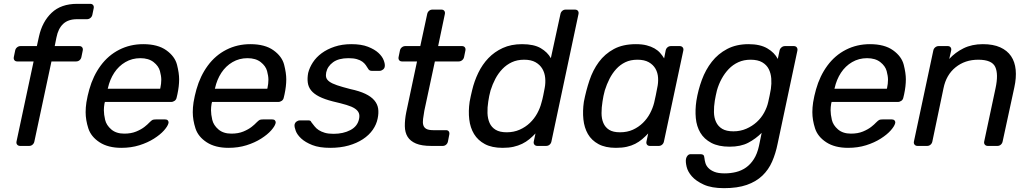

<svg xmlns="http://www.w3.org/2000/svg" viewBox="-20 -760 5370 1000"><path d="M52 -463 59 -497Q61 -507 69 -513.5Q77 -520 87 -520H172L183 -570Q200 -647 249 -693.5Q298 -740 382 -740H450Q460 -740 465 -733.5Q470 -727 468 -717L461 -683Q459 -673 451 -666.5Q443 -660 433 -660H381Q335 -660 309 -635.5Q283 -611 274 -565L265 -520H393Q403 -520 408 -513.5Q413 -507 411 -497L404 -463Q402 -453 394.5 -446.5Q387 -440 376 -440H248L159 -23Q157 -13 149.5 -6.5Q142 0 132 0H85Q75 0 69.5 -6.5Q64 -13 66 -23L155 -440H70Q60 -440 55 -446.5Q50 -453 52 -463Z M612 10Q543 10 498.5 -19Q454 -48 440 -91.5Q426 -135 426 -176Q426 -200 430 -227Q432 -240 436.5 -260.5Q441 -281 445 -294Q465 -365 504.5 -418.5Q544 -472 601 -501Q658 -530 726 -530Q802 -530 846.5 -498Q891 -466 902 -422.5Q913 -379 913 -347Q913 -311 904 -269L900 -252Q898 -241 889.5 -235Q881 -229 871 -229H526Q526 -228 525.5 -225Q525 -222 524 -220Q521 -202 521 -186Q521 -164 527.5 -136Q534 -108 559.5 -86Q585 -64 627 -64Q663 -64 689.5 -75Q716 -86 733 -99.5Q750 -113 757 -121Q769 -133 774.5 -135.5Q780 -138 792 -138H840Q849 -138 853.5 -133.5Q858 -129 858 -122Q858 -120 857 -117Q853 -102 834 -80.5Q815 -59 782 -38Q749 -17 706 -3.5Q663 10 612 10ZM541 -298H814L815 -301Q820 -324 820 -345Q820 -364 813 -390Q806 -416 780 -436.5Q754 -457 711 -457Q668 -457 633 -436.5Q598 -416 575 -381Q552 -346 542 -301Z M1170 10Q1101 10 1056.5 -19Q1012 -48 998 -91.5Q984 -135 984 -176Q984 -200 988 -227Q990 -240 994.5 -260.5Q999 -281 1003 -294Q1023 -365 1062.5 -418.5Q1102 -472 1159 -501Q1216 -530 1284 -530Q1360 -530 1404.5 -498Q1449 -466 1460 -422.5Q1471 -379 1471 -347Q1471 -311 1462 -269L1458 -252Q1456 -241 1447.5 -235Q1439 -229 1429 -229H1084Q1084 -228 1083.5 -225Q1083 -222 1082 -220Q1079 -202 1079 -186Q1079 -164 1085.5 -136Q1092 -108 1117.5 -86Q1143 -64 1185 -64Q1221 -64 1247.5 -75Q1274 -86 1291 -99.5Q1308 -113 1315 -121Q1327 -133 1332.5 -135.5Q1338 -138 1350 -138H1398Q1407 -138 1411.5 -133.5Q1416 -129 1416 -122Q1416 -120 1415 -117Q1411 -102 1392 -80.5Q1373 -59 1340 -38Q1307 -17 1264 -3.5Q1221 10 1170 10ZM1099 -298H1372L1373 -301Q1378 -324 1378 -345Q1378 -364 1371 -390Q1364 -416 1338 -436.5Q1312 -457 1269 -457Q1226 -457 1191 -436.5Q1156 -416 1133 -381Q1110 -346 1100 -301Z M1514 -110Q1516 -121 1524.5 -127Q1533 -133 1541 -133H1586Q1591 -133 1595 -131.5Q1599 -130 1602 -123Q1610 -113 1618.5 -102Q1627 -91 1640 -82.5Q1653 -74 1671.5 -68.5Q1690 -63 1717 -63Q1768 -63 1805 -82.5Q1842 -102 1850 -140Q1854 -158 1849 -171Q1844 -184 1828.5 -194.5Q1813 -205 1784.5 -213.5Q1756 -222 1713 -232Q1670 -243 1642.5 -257Q1615 -271 1600.5 -289Q1586 -307 1583 -330Q1580 -353 1585 -380Q1592 -408 1609.5 -435Q1627 -462 1655.5 -483Q1684 -504 1723 -517Q1762 -530 1810 -530Q1862 -530 1896.5 -516.5Q1931 -503 1951 -484.5Q1971 -466 1978.5 -446Q1986 -426 1984 -414Q1983 -404 1974.5 -397.5Q1966 -391 1957 -391H1916Q1909 -391 1904.5 -394Q1900 -397 1898 -401Q1892 -411 1885 -421Q1878 -431 1867 -439Q1856 -447 1838.5 -452Q1821 -457 1795 -457Q1744 -457 1715 -436Q1686 -415 1679 -383Q1676 -368 1679 -356.5Q1682 -345 1695.5 -335Q1709 -325 1735.5 -316Q1762 -307 1805 -296Q1852 -286 1882.5 -271.5Q1913 -257 1929.5 -237.5Q1946 -218 1949.5 -194.5Q1953 -171 1947 -143Q1941 -112 1921.5 -84Q1902 -56 1870 -35Q1838 -14 1795.5 -2Q1753 10 1700 10Q1643 10 1606.5 -4.5Q1570 -19 1549 -38.5Q1528 -58 1520.5 -78Q1513 -98 1514 -110Z M2056 -463 2063 -497Q2065 -507 2073 -513.5Q2081 -520 2091 -520H2169L2205 -687Q2207 -697 2214.5 -703.5Q2222 -710 2232 -710H2279Q2289 -710 2294 -703.5Q2299 -697 2297 -687L2262 -520H2386Q2396 -520 2401 -513.5Q2406 -507 2404 -497L2397 -463Q2395 -453 2387 -446.5Q2379 -440 2369 -440H2245L2190 -183Q2186 -159 2183.5 -140.5Q2181 -122 2184.5 -109Q2188 -96 2200 -89Q2212 -82 2237 -82H2303Q2313 -82 2317.5 -75.5Q2322 -69 2320 -59L2313 -23Q2311 -13 2303.5 -6.5Q2296 0 2286 0H2226Q2176 0 2146.5 -12.5Q2117 -25 2103 -47.5Q2089 -70 2088.5 -103Q2088 -136 2096 -176L2152 -440H2074Q2064 -440 2059 -446.5Q2054 -453 2056 -463Z M2426 -230Q2429 -246 2432 -260Q2435 -274 2439 -290Q2450 -337 2471 -380.5Q2492 -424 2523.5 -457Q2555 -490 2598.5 -510Q2642 -530 2699 -530Q2761 -530 2796.5 -509Q2832 -488 2849 -457L2899 -687Q2901 -697 2908.5 -703.5Q2916 -710 2926 -710H2974Q2985 -710 2990 -703.5Q2995 -697 2993 -687L2852 -23Q2850 -13 2842.5 -6.5Q2835 0 2824 0H2779Q2769 0 2763.5 -6.5Q2758 -13 2760 -23L2769 -65Q2754 -49 2737 -35Q2720 -21 2699.5 -11Q2679 -1 2654.5 4.5Q2630 10 2598 10Q2542 10 2505.5 -9.5Q2469 -29 2449 -62Q2429 -95 2424 -138.5Q2419 -182 2426 -230ZM2619 -71Q2656 -71 2686.5 -84.5Q2717 -98 2740 -120Q2763 -142 2778 -169.5Q2793 -197 2800 -225Q2805 -241 2809.5 -263.5Q2814 -286 2817 -302Q2822 -328 2819.5 -354.5Q2817 -381 2804.5 -402Q2792 -423 2769 -436Q2746 -449 2710 -449Q2674 -449 2646 -436Q2618 -423 2596.5 -400.5Q2575 -378 2560 -349.5Q2545 -321 2535 -289Q2531 -274 2528 -260Q2525 -246 2523 -231Q2518 -200 2519 -171Q2520 -142 2530 -119.5Q2540 -97 2561.5 -84Q2583 -71 2619 -71Z M3021 -230Q3032 -287 3050 -341Q3068 -395 3099 -437Q3130 -479 3177 -504.5Q3224 -530 3292 -530Q3324 -530 3347.5 -524Q3371 -518 3388.5 -508Q3406 -498 3418 -484.5Q3430 -471 3439 -456L3447 -497Q3449 -507 3456.5 -513.5Q3464 -520 3475 -520H3520Q3530 -520 3535.5 -513.5Q3541 -507 3539 -497L3438 -23Q3436 -13 3428.5 -6.5Q3421 0 3411 0H3365Q3355 0 3350 -6.5Q3345 -13 3347 -23L3356 -65Q3341 -49 3324.5 -35Q3308 -21 3288.5 -11Q3269 -1 3244.5 4.5Q3220 10 3188 10Q3133 10 3097 -9.5Q3061 -29 3042 -62Q3023 -95 3018.5 -138.5Q3014 -182 3021 -230ZM3209 -71Q3247 -71 3276.5 -84.5Q3306 -98 3328.5 -120Q3351 -142 3365.5 -169.5Q3380 -197 3387 -225Q3391 -241 3395.5 -263.5Q3400 -286 3403 -302Q3409 -328 3407.5 -354.5Q3406 -381 3394 -402Q3382 -423 3359 -436Q3336 -449 3300 -449Q3264 -449 3237 -436Q3210 -423 3189.5 -400.5Q3169 -378 3154.5 -349.5Q3140 -321 3130 -289Q3126 -274 3123 -260Q3120 -246 3118 -231Q3113 -200 3113 -171Q3113 -142 3122.5 -119.5Q3132 -97 3152.5 -84Q3173 -71 3209 -71Z M3553 67Q3555 57 3561.5 50Q3568 43 3577 43H3629Q3638 43 3643 47Q3648 51 3649 64Q3650 75 3654 89Q3658 103 3669.5 115Q3681 127 3701 135Q3721 143 3754 143Q3785 143 3813.5 136Q3842 129 3865.5 112.5Q3889 96 3906.5 68.5Q3924 41 3933 0L3947 -68Q3916 -37 3877 -16.5Q3838 4 3780 4Q3722 4 3684.5 -16Q3647 -36 3627.5 -69Q3608 -102 3604 -145Q3600 -188 3607 -235Q3616 -291 3635.5 -344Q3655 -397 3687.5 -438.5Q3720 -480 3767.5 -505Q3815 -530 3879 -530Q3939 -530 3976.5 -508Q4014 -486 4031 -453L4040 -496Q4042 -506 4050 -513Q4058 -520 4069 -520H4114Q4125 -520 4130 -513Q4135 -506 4133 -496L4030 -11Q4020 39 4001.5 81.5Q3983 124 3950.5 155Q3918 186 3869.5 203Q3821 220 3751 220Q3686 220 3645.5 201.5Q3605 183 3583.5 158.5Q3562 134 3556 108Q3550 82 3553 67ZM3800 -76Q3836 -76 3867 -89.5Q3898 -103 3921.5 -124.5Q3945 -146 3960 -173.5Q3975 -201 3981 -228Q3984 -242 3988.5 -262.5Q3993 -283 3995 -297Q3999 -324 3997 -351Q3995 -378 3984 -400Q3973 -422 3950 -435.5Q3927 -449 3889 -449Q3854 -449 3825.5 -436Q3797 -423 3775.5 -400.5Q3754 -378 3738.5 -349.5Q3723 -321 3714 -289Q3711 -275 3708 -262.5Q3705 -250 3703 -236Q3698 -205 3698.5 -176Q3699 -147 3709.5 -124.5Q3720 -102 3741.5 -89Q3763 -76 3800 -76Z M4397 10Q4328 10 4283.5 -19Q4239 -48 4225 -91.5Q4211 -135 4211 -176Q4211 -200 4215 -227Q4217 -240 4221.5 -260.5Q4226 -281 4230 -294Q4250 -365 4289.5 -418.5Q4329 -472 4386 -501Q4443 -530 4511 -530Q4587 -530 4631.5 -498Q4676 -466 4687 -422.5Q4698 -379 4698 -347Q4698 -311 4689 -269L4685 -252Q4683 -241 4674.5 -235Q4666 -229 4656 -229H4311Q4311 -228 4310.5 -225Q4310 -222 4309 -220Q4306 -202 4306 -186Q4306 -164 4312.5 -136Q4319 -108 4344.5 -86Q4370 -64 4412 -64Q4448 -64 4474.5 -75Q4501 -86 4518 -99.5Q4535 -113 4542 -121Q4554 -133 4559.5 -135.5Q4565 -138 4577 -138H4625Q4634 -138 4638.5 -133.5Q4643 -129 4643 -122Q4643 -120 4642 -117Q4638 -102 4619 -80.5Q4600 -59 4567 -38Q4534 -17 4491 -3.5Q4448 10 4397 10ZM4326 -298H4599L4600 -301Q4605 -324 4605 -345Q4605 -364 4598 -390Q4591 -416 4565 -436.5Q4539 -457 4496 -457Q4453 -457 4418 -436.5Q4383 -416 4360 -381Q4337 -346 4327 -301Z M4740 -23 4841 -497Q4843 -507 4851 -513.5Q4859 -520 4869 -520H4916Q4926 -520 4931 -513.5Q4936 -507 4934 -497L4924 -453Q4955 -487 4998.5 -508.5Q5042 -530 5099 -530Q5153 -530 5189.5 -513.5Q5226 -497 5246 -467.5Q5266 -438 5270 -396.5Q5274 -355 5263 -305L5202 -23Q5200 -13 5192.5 -6.5Q5185 0 5175 0H5125Q5115 0 5109.5 -6.5Q5104 -13 5106 -23L5165 -300Q5181 -374 5163.5 -411.5Q5146 -449 5075 -449Q5006 -449 4957 -409.5Q4908 -370 4894 -300L4836 -23Q4834 -13 4826.5 -6.5Q4819 0 4809 0H4759Q4749 0 4743.5 -6.5Q4738 -13 4740 -23Z"/></svg>

Font: SVN-Rubik
Style: Italic
Weight: 400
Italic angle: -12°
Designer: Hubert and Fischer
Foundry: Hubert & Fischer
Version: Version 2.101; ttfautohint (v1.8.3)